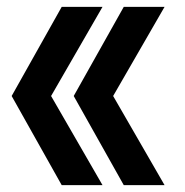

<svg xmlns="http://www.w3.org/2000/svg" viewBox="-20 -540 540 560"><path d="M160 0 14 -260 160 -520H279L129 -260L279 0ZM341 0 195 -260 341 -520H460L310 -260L460 0Z"/></svg>

Font: M PLUS 1 Code
Style: Regular
Weight: 400
Designer: Coji Morishita
Foundry: UNDERFOREST DESIGN
Version: Version 1.005